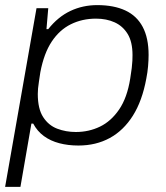

<svg xmlns="http://www.w3.org/2000/svg" viewBox="-20 -558 649 752"><path d="M0 174 123 -526H169L162 -444H169Q207 -492 255.5 -515Q304 -538 361 -538Q426 -538 471 -517Q516 -496 539 -452.5Q562 -409 562 -343Q562 -323 560 -299Q558 -275 553 -250Q537 -163 500.5 -105Q464 -47 410 -17.5Q356 12 287 12Q247 12 212.5 3Q178 -6 152 -25Q126 -44 110 -74H103L60 174ZM277 -41Q328 -41 371.5 -62Q415 -83 446.5 -129Q478 -175 490 -250Q494 -275 496 -291.5Q498 -308 498.5 -320Q499 -332 499 -342Q499 -394 480 -425Q461 -456 429 -470.5Q397 -485 356 -485Q302 -485 257.5 -463Q213 -441 182.5 -395Q152 -349 138 -275Q135 -254 132.5 -238.5Q130 -223 129 -211.5Q128 -200 128 -190Q128 -132 149 -99.5Q170 -67 204 -54Q238 -41 277 -41Z"/></svg>

Font: Archivo SemiExpanded ExtraLight
Style: Italic
Weight: 250
Width: 6
Italic angle: -10°
Designer: Hector Gatti
Foundry: Omnibus-Type
Version: Version 2.001